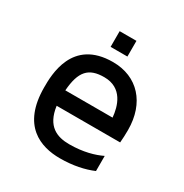

<svg xmlns="http://www.w3.org/2000/svg" viewBox="-154 -771 864 901"><g transform="rotate(30 277.5 -320.5)"><path d="M329 -649H238V-564H329V-649ZM504 -267C504 -413 418 -508 284 -508C63 -508 63 -309 63 -244C63 -36 188 8 293 8C364 8 423 -5 470 -25V-107C431 -88 374 -71 298 -71C232 -71 171 -94 157 -198H501C503 -220 504 -243 504 -267ZM156 -281C164 -388 200 -426 284 -426C383 -426 407 -339 412 -281H156Z"/></g></svg>

Font: Maven Pro
Style: Medium
Weight: 500
Designer: Joe Prince
Foundry: Joe Prince
Version: Version 1.003